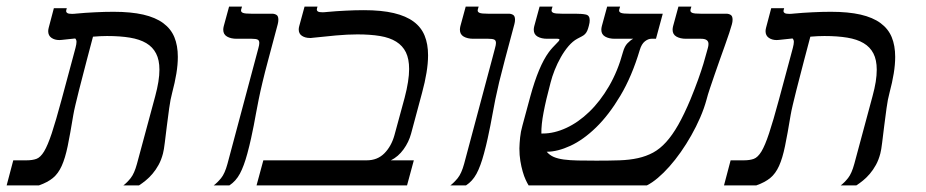

<svg xmlns="http://www.w3.org/2000/svg" viewBox="-67 -560 2798 580"><path d="M425.3 -96.2Q420.4 -77.1 412.1 -62Q403.8 -46.9 393.8 -35.2Q383.8 -23.4 373.3 -14.9Q362.8 -6.3 353 0H305.7Q316.9 -8.3 327.9 -22.2Q338.9 -36.1 346.7 -64.9L401.9 -269.5Q408.2 -293 411.4 -312.7Q414.6 -332.5 414.6 -349.6Q414.6 -378.9 404.5 -398.4Q394.5 -418 374.8 -429.7Q355 -441.4 325.4 -446.3Q295.9 -451.2 256.3 -451.2Q246.6 -451.2 235.8 -450.7Q225.1 -450.2 213.9 -449.2L195.3 -378.9Q189.9 -357.9 183.6 -333.7Q177.2 -309.6 171.4 -286.4Q165.5 -263.2 160.9 -243.4Q156.2 -223.6 154.3 -211.9Q145 -155.3 137.5 -118.7Q129.9 -82 119.4 -58.8Q108.9 -35.6 93 -22.5Q77.1 -9.3 50.8 0H-46.9L-26.9 -75.7H13.2Q30.8 -75.7 43 -80.1Q55.2 -84.5 66.2 -102.5Q77.1 -120.6 89.4 -157.5Q101.6 -194.3 119.1 -259.3L153.8 -388.2Q158.2 -404.3 161.1 -415.5Q164.1 -426.8 164.1 -433.6Q164.1 -439.9 160.2 -443.8L119.6 -439.5Q117.2 -439 112.3 -439Q98.1 -439 88.4 -445.8Q78.6 -452.6 78.6 -465.8Q78.6 -470.2 80.1 -476.1L95.7 -535.2H134.8L133.3 -529.8Q132.8 -528.8 132.8 -526.9Q132.8 -522.9 136.5 -520.5Q140.1 -518.1 150.4 -518.1Q153.3 -518.1 156.7 -518.3Q160.2 -518.6 164.1 -519Q190.4 -521.5 220 -522.9Q249.5 -524.4 275.9 -524.4Q328.6 -524.4 365.7 -515.9Q402.8 -507.3 426 -490.2Q449.2 -473.1 459.7 -447.8Q470.2 -422.4 470.2 -388.2Q470.2 -364.7 465.8 -337.9Q461.4 -311 453.1 -279.8Q447.8 -260.3 444.1 -233.2Q440.4 -206.1 437 -179.2Q433.6 -152.3 430.9 -129.6Q428.2 -106.9 425.3 -96.2Z M680.2 -96.2Q669.9 -58.1 657.7 -35.4Q645.5 -12.7 626 0H578.6Q589.8 -8.3 601.1 -22.2Q612.3 -36.1 620.1 -64.9L706.5 -388.2Q710.4 -403.8 713.4 -414.1Q716.3 -424.3 716.3 -430.2Q716.3 -438 711.2 -440.4Q706.1 -442.9 693.4 -442.9H647.9Q630.4 -442.9 618.9 -449.5Q607.4 -456.1 607.4 -470.2Q607.4 -475.1 608.9 -481L625 -540H664.1L661.6 -531.7Q661.1 -530.8 661.1 -528.3Q661.1 -523.4 667.2 -521Q673.3 -518.6 691.9 -518.6H754.9Q762.2 -518.6 768.1 -515.1Q773.9 -511.7 773.9 -500.5Q773.9 -494.1 772 -486.8L743.2 -378.9Q732.9 -340.8 726.1 -312Q719.2 -283.2 714.6 -260.3Q710 -237.3 706.5 -218.3Q703.1 -199.2 699.5 -180.7Q695.8 -162.1 691.4 -141.8Q687 -121.6 680.2 -96.2Z M921.4 -523.9Q947.8 -526.4 976.8 -527.8Q1005.9 -529.3 1032.2 -529.3Q1085.4 -529.3 1122.6 -520.5Q1159.7 -511.7 1182.6 -494.6Q1205.6 -477.5 1215.8 -452.1Q1226.1 -426.8 1226.1 -393.1Q1226.1 -368.7 1221.4 -340.3Q1216.8 -312 1208 -279.8L1174.8 -156.2Q1168 -130.9 1152.1 -108.9Q1136.2 -86.9 1113.8 -75.7H1183.1L1162.6 0H708L728.5 -75.7H1041Q1073.2 -75.7 1094.2 -96.9Q1115.2 -118.2 1124.5 -151.4L1155.3 -264.6Q1162.1 -290.5 1165.5 -312.3Q1168.9 -334 1168.9 -351.6Q1168.9 -381.8 1159.2 -401.9Q1149.4 -421.9 1129.9 -434.1Q1110.4 -446.3 1081.1 -451.2Q1051.8 -456.1 1012.7 -456.1Q983.4 -456.1 947.8 -452.9Q912.1 -449.7 877 -445.8Q874.5 -445.3 872.8 -445.3Q871.1 -445.3 869.1 -445.3Q855 -445.3 845.2 -451.7Q835.4 -458 835.4 -471.2Q835.4 -475.6 836.9 -481L853 -540H892.1L890.6 -534.7Q890.1 -533.2 890.1 -531.2Q890.1 -527.3 893.8 -525.1Q897.5 -522.9 907.7 -522.9Q910.2 -522.9 913.8 -523.2Q917.5 -523.4 921.4 -523.9Z M1395 -96.2Q1384.8 -58.1 1372.6 -35.4Q1360.4 -12.7 1340.8 0H1293.5Q1304.7 -8.3 1315.9 -22.2Q1327.1 -36.1 1335 -64.9L1421.4 -388.2Q1425.3 -403.8 1428.2 -414.1Q1431.2 -424.3 1431.2 -430.2Q1431.2 -438 1426 -440.4Q1420.9 -442.9 1408.2 -442.9H1362.8Q1345.2 -442.9 1333.7 -449.5Q1322.3 -456.1 1322.3 -470.2Q1322.3 -475.1 1323.7 -481L1339.8 -540H1378.9L1376.5 -531.7Q1376 -530.8 1376 -528.3Q1376 -523.4 1382.1 -521Q1388.2 -518.6 1406.7 -518.6H1469.7Q1477.1 -518.6 1482.9 -515.1Q1488.8 -511.7 1488.8 -500.5Q1488.8 -494.1 1486.8 -486.8L1458 -378.9Q1447.8 -340.8 1440.9 -312Q1434.1 -283.2 1429.4 -260.3Q1424.8 -237.3 1421.4 -218.3Q1418 -199.2 1414.3 -180.7Q1410.6 -162.1 1406.2 -141.8Q1401.9 -121.6 1395 -96.2Z M1814.9 -402.8Q1819.8 -420.4 1828.6 -429.4Q1837.4 -438.5 1845.7 -442.9H1790Q1772.5 -442.9 1761 -449.5Q1749.5 -456.1 1749.5 -470.2Q1749.5 -475.1 1751 -481L1767.1 -540H1806.2L1803.7 -531.7Q1803.2 -530.8 1803.2 -528.3Q1803.2 -523.4 1809.3 -521Q1815.4 -518.6 1834 -518.6H1935.1L1914.6 -442.9H1900.4Q1891.1 -442.9 1881.1 -435.1Q1871.1 -427.2 1865.7 -409.2Q1841.8 -329.1 1807.1 -271Q1772.5 -212.9 1733.9 -175.3Q1695.3 -137.7 1656.2 -119.6Q1617.2 -101.6 1584.5 -101.6Q1593.3 -91.3 1605.7 -85.9Q1618.2 -80.6 1636.2 -78.1Q1654.3 -75.7 1678.5 -75.2Q1702.6 -74.7 1734.9 -74.7Q1773.4 -74.7 1804.2 -75.7Q1835 -76.7 1860.1 -82.3Q1885.3 -87.9 1906 -99.1Q1926.8 -110.4 1945.3 -130.9Q1963.9 -151.4 1981.7 -182.6Q1999.5 -213.9 2018.6 -259.3Q2032.2 -292.5 2042 -319.8Q2051.8 -347.2 2057.9 -367.4Q2064 -387.7 2067.1 -399.9Q2070.3 -412.1 2071.3 -415Q2073.2 -421.4 2073.2 -427.2Q2073.2 -442.9 2050.8 -442.9H2005.4Q1987.8 -442.9 1976.3 -449.5Q1964.8 -456.1 1964.8 -470.2Q1964.8 -475.1 1966.3 -481L1982.4 -540H2021.5L2019 -531.7Q2018.6 -530.8 2018.6 -528.3Q2018.6 -523.4 2024.7 -521Q2030.8 -518.6 2049.3 -518.6H2127Q2134.3 -518.6 2140.1 -515.1Q2146 -511.7 2146 -500.5Q2146 -494.1 2144 -486.8Q2141.6 -477.5 2136 -460.7Q2130.4 -443.8 2123 -423.1Q2115.7 -402.3 2107.4 -379.4Q2099.1 -356.4 2091.6 -334.2Q2084 -312 2077.4 -292.5Q2070.8 -272.9 2067.4 -259.3Q2060.1 -232.4 2048.1 -204.8Q2036.1 -177.2 2021.2 -150.9Q2006.3 -124.5 1989.5 -100.6Q1972.7 -76.7 1955.1 -56.9Q1937.5 -37.1 1920.2 -22.5Q1902.8 -7.8 1887.2 0H1529.8Q1525.9 -6.3 1521 -16.8Q1516.1 -27.3 1512 -41.7Q1507.8 -56.2 1504.9 -73.7Q1502 -91.3 1502 -111.8Q1502.4 -127.4 1504.2 -144.8Q1505.9 -162.1 1511.2 -180.7L1535.2 -269.5Q1560.1 -360.4 1590.8 -402.3Q1596.7 -410.2 1602.5 -416.5Q1608.4 -422.9 1613 -427.5Q1617.7 -432.1 1620.4 -435.3Q1623 -438.5 1623 -440.4Q1623 -442.9 1617.2 -442.9H1585.9Q1568.4 -442.9 1556.9 -449.5Q1545.4 -456.1 1545.4 -470.2Q1545.4 -475.1 1546.9 -481L1563 -540H1602.1L1599.6 -531.7Q1599.1 -530.8 1599.1 -528.3Q1599.1 -523.4 1605.2 -521Q1611.3 -518.6 1629.9 -518.6H1670.4Q1690.9 -518.6 1702.6 -516.1Q1714.4 -513.7 1714.4 -499Q1714.4 -495.6 1713.9 -491.7Q1713.4 -487.8 1711.9 -482.4Q1709.5 -472.7 1706.8 -466.8Q1704.1 -460.9 1700.2 -457Q1696.3 -453.1 1690.7 -450.2Q1685.1 -447.3 1676.8 -442.9Q1663.1 -435.5 1650.4 -420.7Q1637.7 -405.8 1627.2 -387.2Q1616.7 -368.7 1608.6 -348.4Q1600.6 -328.1 1596.2 -310.5Q1582 -257.3 1575 -220.2Q1567.9 -183.1 1568.4 -156.7H1572.8Q1607.4 -156.7 1643.8 -173.6Q1680.2 -190.4 1713.1 -222.2Q1746.1 -253.9 1772.7 -299.6Q1799.3 -345.2 1814.9 -402.8Z M2592.3 -96.2Q2587.4 -77.1 2579.1 -62Q2570.8 -46.9 2560.8 -35.2Q2550.8 -23.4 2540.3 -14.9Q2529.8 -6.3 2520 0H2472.7Q2483.9 -8.3 2494.9 -22.2Q2505.9 -36.1 2513.7 -64.9L2568.8 -269.5Q2575.2 -293 2578.4 -312.7Q2581.5 -332.5 2581.5 -349.6Q2581.5 -378.9 2571.5 -398.4Q2561.5 -418 2541.7 -429.7Q2522 -441.4 2492.4 -446.3Q2462.9 -451.2 2423.3 -451.2Q2413.6 -451.2 2402.8 -450.7Q2392.1 -450.2 2380.9 -449.2L2362.3 -378.9Q2356.9 -357.9 2350.6 -333.7Q2344.2 -309.6 2338.4 -286.4Q2332.5 -263.2 2327.9 -243.4Q2323.2 -223.6 2321.3 -211.9Q2312 -155.3 2304.4 -118.7Q2296.9 -82 2286.4 -58.8Q2275.9 -35.6 2260 -22.5Q2244.1 -9.3 2217.8 0H2120.1L2140.1 -75.7H2180.2Q2197.8 -75.7 2210 -80.1Q2222.2 -84.5 2233.2 -102.5Q2244.1 -120.6 2256.3 -157.5Q2268.6 -194.3 2286.1 -259.3L2320.8 -388.2Q2325.2 -404.3 2328.1 -415.5Q2331.1 -426.8 2331.1 -433.6Q2331.1 -439.9 2327.1 -443.8L2286.6 -439.5Q2284.2 -439 2279.3 -439Q2265.1 -439 2255.4 -445.8Q2245.6 -452.6 2245.6 -465.8Q2245.6 -470.2 2247.1 -476.1L2262.7 -535.2H2301.8L2300.3 -529.8Q2299.8 -528.8 2299.8 -526.9Q2299.8 -522.9 2303.5 -520.5Q2307.1 -518.1 2317.4 -518.1Q2320.3 -518.1 2323.7 -518.3Q2327.1 -518.6 2331.1 -519Q2357.4 -521.5 2387 -522.9Q2416.5 -524.4 2442.9 -524.4Q2495.6 -524.4 2532.7 -515.9Q2569.8 -507.3 2593 -490.2Q2616.2 -473.1 2626.7 -447.8Q2637.2 -422.4 2637.2 -388.2Q2637.2 -364.7 2632.8 -337.9Q2628.4 -311 2620.1 -279.8Q2614.7 -260.3 2611.1 -233.2Q2607.4 -206.1 2604 -179.2Q2600.6 -152.3 2597.9 -129.6Q2595.2 -106.9 2592.3 -96.2Z"/></svg>

Font: Arian Grqi
Style: Italic
Weight: 400
Italic angle: -15°
Designer: Ruben Hakobyan (Tarumian)
Foundry: Ruben Hakobyan (Tarumian)
Version: Version 1.002